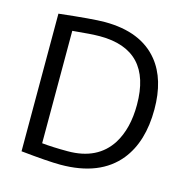

<svg xmlns="http://www.w3.org/2000/svg" viewBox="-99 -744 817 842"><g transform="rotate(15 310.0 -322.5)"><path d="M584.2 -335.1Q584.2 -188.6 513.9 -101Q427.7 5.4 248 5.4Q192.1 5.4 68.8 -7.4V-632.2Q220.8 -649.5 275.2 -649.5Q440.1 -649.5 519.8 -551Q584.2 -471.3 584.2 -335.1ZM505 -335.1Q505 -583.7 270.8 -583.7Q232.7 -583.7 147 -575.2V-64.9Q196 -59.9 264.4 -59.9Q399.5 -59.9 460.9 -156.4Q505 -227.2 505 -335.1Z"/></g></svg>

Font: Shan Wanhai
Style: Regular
Weight: 400
Designer: Khon Soe Zaw Thu
Foundry: Shan Unicode
Version: Version 1.00 June 3, 2017, initial release